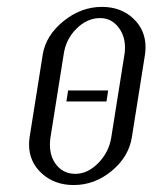

<svg xmlns="http://www.w3.org/2000/svg" viewBox="-20 -532 438 552"><path d="M63.5 -116.7Q63.5 -126 64.9 -136.2L103 -376Q112.3 -430.7 162.8 -471.4Q213.4 -512.2 272.9 -512.2Q327.6 -512.2 363 -479Q398.4 -445.8 398.4 -396.5Q398.4 -386.2 397 -376L358.9 -136.2Q349.6 -80.6 300.8 -40.3Q252 0 191.9 0Q136.7 0 100.1 -33.4Q63.5 -66.9 63.5 -116.7ZM123.5 -116.2Q123.5 -79.6 143.8 -55.9Q164.1 -32.2 196.8 -32.2Q231.9 -32.2 262.5 -63.2Q293 -94.2 299.8 -136.2L337.9 -376Q339.4 -385.3 339.4 -394.5Q339.4 -430.7 319.1 -455.3Q298.8 -480 268.1 -480Q230.5 -480 200 -449.7Q169.4 -419.4 163.1 -376L125 -136.2Q123.5 -126 123.5 -116.2ZM170.9 -240.2 175.8 -272H291L286.1 -240.2Z"/></svg>

Font: Gawaa
Style: Italic
Weight: 400
Designer: T. Christopher White
Version: Version 1.0